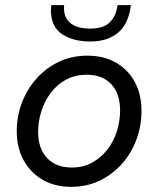

<svg xmlns="http://www.w3.org/2000/svg" viewBox="-20 -717 616 745"><path d="M256 8Q193 8 145.5 -19.5Q98 -47 71.5 -95.5Q45 -144 45 -208Q45 -266 65 -318.5Q85 -371 121.5 -412Q158 -453 208 -477Q258 -501 319 -501Q383 -501 430 -474Q477 -447 503 -399Q529 -351 529 -287Q529 -228 509 -174.5Q489 -121 452 -80Q415 -39 365.5 -15.5Q316 8 256 8ZM258 -67Q303 -67 337.5 -86Q372 -105 396.5 -136.5Q421 -168 433.5 -207.5Q446 -247 446 -289Q446 -353 412 -390Q378 -427 317 -427Q271 -427 235.5 -407.5Q200 -388 176 -355.5Q152 -323 140 -284Q128 -245 128 -205Q128 -141 162.5 -104Q197 -67 258 -67ZM331 -556Q265 -556 223 -583Q181 -610 178 -667Q177 -670 177.5 -677Q178 -684 179 -697H229Q228 -691 228 -685Q228 -679 229 -674Q232 -643 257 -624.5Q282 -606 331 -606Q382 -606 406.5 -631Q431 -656 436 -697H488Q479 -625 438.5 -590.5Q398 -556 331 -556Z"/></svg>

Font: Hanken Grotesk
Style: Italic
Weight: 400
Italic angle: -8°
Designer: Alfredo Marco Pradil
Foundry: Hanken Design Co.
Version: Version 3.013